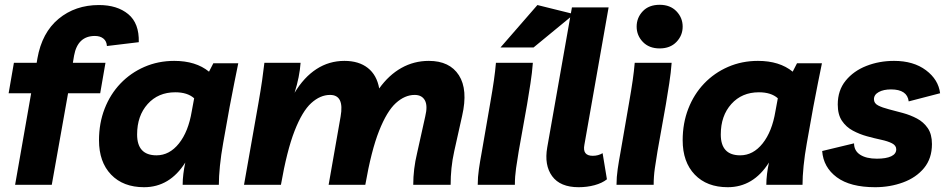

<svg xmlns="http://www.w3.org/2000/svg" viewBox="-20 -771 3944 801"><path d="M43 0 110 -382H16L38 -509H133L136 -527Q155 -635 224.5 -692.5Q294 -750 393 -750Q469 -750 515 -712Q561 -674 559 -595L426 -579Q425 -599 411.5 -610Q398 -621 376 -621Q304 -621 289 -539L284 -509H420L398 -382H264L196 0Z M581 10Q494 10 443.5 -42.5Q393 -95 393 -186Q393 -257 416.5 -317.5Q440 -378 482.5 -422.5Q525 -467 582.5 -492Q640 -517 707 -517Q797 -517 852 -472L870 -507H974Q967 -473 957.5 -425.5Q948 -378 938 -325L911 -174Q902 -124 897.5 -79Q893 -34 893 0H742Q742 -22 745 -46Q748 -70 753 -93Q688 10 581 10ZM633 -123Q687 -123 726.5 -172.5Q766 -222 780 -307L790 -361Q762 -386 711 -386Q640 -386 596 -337Q552 -288 552 -210Q552 -123 633 -123Z M998 0 1058 -340Q1068 -397 1073.5 -435.5Q1079 -474 1083 -509H1234Q1230 -451 1209 -384Q1248 -449 1300.5 -483Q1353 -517 1417 -517Q1477 -517 1514.5 -487.5Q1552 -458 1562 -402Q1602 -458 1654.5 -487.5Q1707 -517 1769 -517Q1856 -517 1894.5 -457Q1933 -397 1908 -288L1875 -140Q1867 -104 1863.5 -69.5Q1860 -35 1860 0H1704Q1704 -66 1720 -132L1754 -285Q1765 -330 1752.5 -352.5Q1740 -375 1710 -375Q1669 -375 1631.5 -341Q1594 -307 1561.5 -225Q1529 -143 1504 0H1351L1401 -285Q1417 -375 1357 -375Q1316 -375 1278.5 -341Q1241 -307 1209 -225Q1177 -143 1152 0Z M1973 0Q1973 -32 1978 -66Q1983 -100 1989 -132L2025 -340Q2035 -397 2040.5 -435.5Q2046 -474 2049 -509H2203Q2200 -468 2193 -423Q2186 -378 2179 -336L2144 -140Q2138 -104 2133 -69.5Q2128 -35 2128 0ZM2068 -573 2222 -750 2375 -712 2206 -573Z M2394 10Q2317 10 2283.5 -36Q2250 -82 2263 -156L2366 -740H2519L2418 -167Q2409 -121 2453 -121Q2476 -121 2494 -132L2512 -23Q2492 -7 2460.5 1.5Q2429 10 2394 10Z M2552 0Q2552 -32 2557 -66Q2562 -100 2568 -132L2604 -340Q2614 -397 2619.5 -435.5Q2625 -474 2628 -509H2782Q2779 -468 2772 -423Q2765 -378 2758 -336L2723 -140Q2717 -104 2712 -69.5Q2707 -35 2707 0ZM2732 -569Q2688 -569 2662 -596Q2636 -623 2636 -660Q2636 -697 2661.5 -724Q2687 -751 2732 -751Q2776 -751 2802 -724Q2828 -697 2828 -660Q2828 -623 2802 -596Q2776 -569 2732 -569Z M3016 10Q2929 10 2878.5 -42.5Q2828 -95 2828 -186Q2828 -257 2851.5 -317.5Q2875 -378 2917.5 -422.5Q2960 -467 3017.5 -492Q3075 -517 3142 -517Q3232 -517 3287 -472L3305 -507H3409Q3402 -473 3392.5 -425.5Q3383 -378 3373 -325L3346 -174Q3337 -124 3332.5 -79Q3328 -34 3328 0H3177Q3177 -22 3180 -46Q3183 -70 3188 -93Q3123 10 3016 10ZM3068 -123Q3122 -123 3161.5 -172.5Q3201 -222 3215 -307L3225 -361Q3197 -386 3146 -386Q3075 -386 3031 -337Q2987 -288 2987 -210Q2987 -123 3068 -123Z M3631 10Q3527 10 3471 -31.5Q3415 -73 3410 -141L3543 -173Q3543 -142 3568.5 -125.5Q3594 -109 3638 -109Q3677 -109 3698 -119Q3719 -129 3719 -148Q3719 -164 3701.5 -173Q3684 -182 3656 -188Q3628 -194 3597 -202.5Q3566 -211 3538 -226Q3510 -241 3492.5 -267Q3475 -293 3475 -335Q3475 -394 3508 -434.5Q3541 -475 3594.5 -496Q3648 -517 3710 -517Q3791 -517 3843 -478Q3895 -439 3902 -382L3771 -348Q3765 -398 3697 -398Q3666 -398 3646 -387Q3626 -376 3626 -357Q3626 -340 3643.5 -331Q3661 -322 3688.5 -315Q3716 -308 3747 -299.5Q3778 -291 3805.5 -276.5Q3833 -262 3850.5 -236.5Q3868 -211 3868 -170Q3868 -110 3835 -70Q3802 -30 3747.5 -10Q3693 10 3631 10Z"/></svg>

Font: Livvic
Style: Bold Italic
Weight: 700
Italic angle: -10°
Designer: Jacques Le Bailly, Baron von Fonthausen
Version: Version 1.001; ttfautohint (v1.8.2)